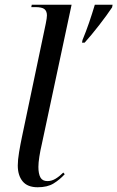

<svg xmlns="http://www.w3.org/2000/svg" viewBox="-20 -780 495 810"><path d="M328 -611Q343 -647 356 -685Q369 -723 380 -760H455L453 -749Q431 -716 398 -673.5Q365 -631 337 -600H326ZM139 10Q96 10 75.5 -15Q55 -40 55 -82Q55 -105 60.5 -138Q66 -171 73 -204L173 -680Q178 -704 178 -715Q178 -733 167.5 -741.5Q157 -750 129 -750H112L114 -760H282L156 -170Q150 -145 146 -119Q142 -93 142 -76Q142 -47 150.5 -31.5Q159 -16 180 -16Q198 -16 214.5 -26Q231 -36 247 -52L253 -45Q232 -22 206 -6Q180 10 139 10Z"/></svg>

Font: Noto Serif Display Condensed
Style: Italic
Weight: 400
Width: 3
Italic angle: -12°
Designer: Monotype Design Team
Foundry: Monotype Imaging Inc.
Version: Version 2.009